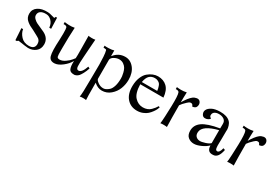

<svg xmlns="http://www.w3.org/2000/svg" viewBox="23 -1304 3304 2332"><g transform="rotate(30 1675.5 -137.5)"><path d="M396 -122Q396 -57 351 -21.5Q306 14 245 13Q220 12 108 -5Q97 -6 88 8H67L57 -156L81 -155Q88 -104 129.5 -59Q171 -14 241 -14Q323 -14 323 -86Q323 -140 271 -164L193 -206Q159 -221 138.5 -232.5Q118 -244 95 -262.5Q72 -281 61.5 -304.5Q51 -328 51 -357Q51 -419 103 -453.5Q155 -488 241 -484Q267 -483 299 -473Q331 -463 337 -463Q341 -463 344 -467.5Q347 -472 348 -477Q349 -482 348 -482H369L374 -329H348Q342 -387 309.5 -419.5Q277 -452 240 -454Q184 -457 156 -436.5Q128 -416 130 -378Q131 -355 152.5 -334Q174 -313 196.5 -302Q219 -291 258 -274Q297 -257 309 -251Q396 -208 396 -122Z M1019 -145Q1004 -99 986 -66Q968 -33 955 -18Q942 -3 926 5Q910 13 904 13.5Q898 14 889 14Q839 14 824 -16Q806 -50 810 -130Q781 -77 725.5 -33.5Q670 10 623 14Q553 20 536 -39Q519 -98 529 -266Q531 -282 531 -352Q531 -422 525 -437Q517 -457 476 -454V-483Q496 -479 536 -477Q576 -475 616 -483Q608 -347 608 -203Q608 -190 608 -167Q607 -95 613 -75.5Q619 -56 649 -56Q685 -56 725.5 -84Q766 -112 788 -140L811 -169Q814 -192 812 -322.5Q810 -453 810 -483Q821 -479 855 -478.5Q889 -478 905 -483Q905 -481 901.5 -435Q898 -389 893.5 -327.5Q889 -266 887 -232Q880 -139 883 -96.5Q886 -54 915 -55Q961 -56 995 -157Z M1499 -261Q1499 -197 1475.5 -136Q1452 -75 1400 -30.5Q1348 14 1280 14Q1221 14 1170 -33L1171 132V139Q1171 143 1174 209Q1162 205 1132 205Q1102 205 1086 210Q1096 168 1096 -28Q1096 -44 1097 -120.5Q1098 -197 1098 -245Q1098 -293 1094 -351.5Q1090 -410 1082 -437Q1080 -443 1074 -445.5Q1068 -448 1056 -448Q1044 -448 1039 -449V-477Q1047 -473 1094.5 -474.5Q1142 -476 1170 -485V-409L1173 -407Q1232 -485 1327 -485Q1399 -485 1449 -423.5Q1499 -362 1499 -261ZM1410 -229Q1410 -242 1408.5 -259Q1407 -276 1399.5 -307Q1392 -338 1379 -361.5Q1366 -385 1339.5 -403.5Q1313 -422 1277 -422Q1245 -422 1210 -403Q1175 -384 1170 -356V-90Q1170 -70 1205.5 -44.5Q1241 -19 1281 -19Q1298 -19 1316.5 -27Q1335 -35 1358 -55Q1381 -75 1395.5 -120Q1410 -165 1410 -229Z M1993 -162Q1989 -149 1981 -131Q1973 -113 1954 -86.5Q1935 -60 1912 -39Q1889 -18 1851.5 -3Q1814 12 1772 12Q1683 12 1629 -49.5Q1575 -111 1576 -221Q1577 -290 1598 -342.5Q1619 -395 1652 -423Q1685 -451 1720 -465Q1755 -479 1789 -479Q1867 -479 1916 -432Q1965 -385 1973 -287H1648Q1651 -162 1700 -110.5Q1749 -59 1814 -59Q1847 -59 1874.5 -69.5Q1902 -80 1922 -100.5Q1942 -121 1952.5 -134.5Q1963 -148 1976 -169ZM1867 -320Q1864 -342 1861.5 -353Q1859 -364 1852 -384Q1845 -404 1835 -414Q1825 -424 1807.5 -432.5Q1790 -441 1766 -441Q1721 -441 1692 -413.5Q1663 -386 1651 -320Z M2383 -398Q2380 -390 2374.5 -384.5Q2369 -379 2362 -376Q2355 -373 2350 -371.5Q2345 -370 2338 -369Q2331 -368 2330 -368Q2325 -383 2316.5 -392Q2308 -401 2290 -399Q2272 -397 2250 -375Q2226 -353 2209.5 -334.5Q2193 -316 2189 -308L2184 -301Q2184 -109 2188 1Q2177 -2 2145.5 -2.5Q2114 -3 2096 1Q2100 -14 2104.5 -102.5Q2109 -191 2110 -248Q2114 -399 2099 -434Q2092 -454 2051 -452V-480Q2070 -476 2109 -475.5Q2148 -475 2187 -484Q2185 -473 2184.5 -409Q2184 -345 2184 -343Q2185 -347 2201.5 -372.5Q2218 -398 2231 -414Q2256 -446 2277.5 -462.5Q2299 -479 2330 -484Q2364 -488 2380.5 -460.5Q2397 -433 2383 -398Z M2938 -110Q2915 11 2845 14Q2800 18 2779.5 -3.5Q2759 -25 2758 -70Q2724 -36 2668.5 -11Q2613 14 2572 14Q2525 14 2490.5 -13.5Q2456 -41 2455 -100Q2453 -180 2522 -230Q2591 -280 2757 -308L2758 -371Q2759 -411 2730 -431.5Q2701 -452 2660 -452Q2623 -452 2601 -437.5Q2579 -423 2577 -399Q2575 -384 2579 -376Q2583 -368 2591 -362.5Q2599 -357 2601 -355Q2594 -342 2574.5 -331.5Q2555 -321 2532 -322Q2502 -323 2488.5 -353.5Q2475 -384 2489 -411Q2502 -439 2543.5 -461Q2585 -483 2658 -484Q2754 -485 2800 -439Q2819 -420 2828.5 -389.5Q2838 -359 2838 -338L2837 -317L2836 -196Q2836 -183 2835 -154Q2834 -125 2834.5 -112Q2835 -99 2837 -81.5Q2839 -64 2846 -56.5Q2853 -49 2864 -49Q2880 -49 2891.5 -66.5Q2903 -84 2907 -102L2911 -119ZM2757 -283Q2553 -231 2545 -136V-134Q2542 -95 2562.5 -74.5Q2583 -54 2615 -52Q2641 -50 2690.5 -66Q2740 -82 2757 -102Z M3320 -398Q3317 -390 3311.5 -384.5Q3306 -379 3299 -376Q3292 -373 3287 -371.5Q3282 -370 3275 -369Q3268 -368 3267 -368Q3262 -383 3253.5 -392Q3245 -401 3227 -399Q3209 -397 3187 -375Q3163 -353 3146.5 -334.5Q3130 -316 3126 -308L3121 -301Q3121 -109 3125 1Q3114 -2 3082.5 -2.5Q3051 -3 3033 1Q3037 -14 3041.5 -102.5Q3046 -191 3047 -248Q3051 -399 3036 -434Q3029 -454 2988 -452V-480Q3007 -476 3046 -475.5Q3085 -475 3124 -484Q3122 -473 3121.5 -409Q3121 -345 3121 -343Q3122 -347 3138.5 -372.5Q3155 -398 3168 -414Q3193 -446 3214.5 -462.5Q3236 -479 3267 -484Q3301 -488 3317.5 -460.5Q3334 -433 3320 -398Z"/></g></svg>

Font: GFS Artemisia
Style: Regular
Weight: 400
Designer: Takis Katsoulidis and George D. Matthiopoulos
Foundry: Takis Katsoulidis and George D. Matthiopoulos
Version: Version 1.0